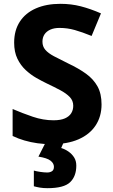

<svg xmlns="http://www.w3.org/2000/svg" viewBox="-20 -744 591 1004"><path d="M511 -198Q511 -135 480 -88Q449 -41 390.5 -15.5Q332 10 248 10Q211 10 175.5 5Q140 0 107.5 -9.5Q75 -19 46 -33V-174Q97 -152 151.5 -133.5Q206 -115 260 -115Q297 -115 319.5 -125Q342 -135 352.5 -152Q363 -169 363 -191Q363 -218 344.5 -237Q326 -256 295 -272.5Q264 -289 224 -308Q199 -320 170 -336.5Q141 -353 114.5 -377.5Q88 -402 71 -437Q54 -472 54 -521Q54 -585 83.5 -630.5Q113 -676 167.5 -700Q222 -724 296 -724Q352 -724 402.5 -711Q453 -698 508 -674L459 -556Q410 -576 371 -587Q332 -598 291 -598Q263 -598 243 -589Q223 -580 212.5 -564Q202 -548 202 -526Q202 -501 217 -483.5Q232 -466 262 -450Q292 -434 337 -412Q392 -386 430.5 -358Q469 -330 490 -292Q511 -254 511 -198ZM379 122Q379 178 346.5 209Q314 240 228 240Q206 240 188.5 237Q171 234 157 230V148Q171 152 191.5 155Q212 158 227 158Q241 158 251.5 151.5Q262 145 262 128Q262 110 244 96Q226 82 181 75L219 0H313L300 30Q320 36 338 48.5Q356 61 367.5 79Q379 97 379 122Z"/></svg>

Font: Noto Sans Myanmar
Style: Regular
Weight: 400
Designer: Monotype Design Team
Foundry: Monotype Imaging Inc.
Version: Version 2.107